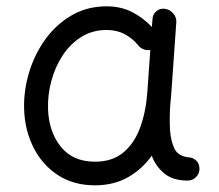

<svg xmlns="http://www.w3.org/2000/svg" viewBox="-20 -545 679 595"><path d="M561.5 14.6Q516.6 14.6 490 -6.8Q463.4 -28.3 450.2 -62.5Q420.4 -20.5 376.5 4.4Q332.5 29.3 273.9 29.3Q208 29.3 159.4 -2.4Q110.8 -34.2 83.7 -88.1Q56.6 -142.1 54.7 -207.5Q53.2 -265.6 70.6 -322Q87.9 -378.4 121.3 -424.3Q154.8 -470.2 202.6 -497.8Q250.5 -525.4 310.5 -525.4Q354 -525.4 388.4 -508.1Q422.9 -490.7 450.7 -461.4L452.6 -486.3Q453.6 -501.5 465.1 -510.7Q476.6 -520 491.7 -517.6Q506.3 -515.6 516.8 -503.4Q527.3 -491.2 526.4 -476.6L510.3 -248.5Q509.3 -235.4 507.8 -222.2Q506.3 -202.6 506.1 -181.4Q505.9 -160.2 506.8 -143.1Q508.8 -108.9 520.8 -84Q532.7 -59.1 571.3 -56.6Q581.1 -54.2 589.4 -46.1Q597.7 -38.1 598.1 -22Q598.1 -6.8 587.4 3.9Q576.7 14.6 561.5 14.6ZM274.4 -43.9Q328.1 -43.9 362.3 -72.5Q396.5 -101.1 414.3 -149.7Q432.1 -198.2 436.5 -258.3L445.8 -390.1Q435.1 -388.2 424.1 -392.6Q413.1 -397 406.7 -406.7Q390.1 -426.3 366.2 -439.2Q342.3 -452.1 310.5 -452.1Q266.6 -452.1 232.2 -430.7Q197.8 -409.2 174.3 -373.5Q150.9 -337.9 139.2 -294.4Q127.4 -251 128.9 -206.5Q131.3 -136.7 168.5 -90.3Q205.6 -43.9 274.4 -43.9Z"/></svg>

Font: Mikhak-FD Regular
Style: FD-Regular
Weight: 400
Designer: Amin Abedi
Version: Version 3.2